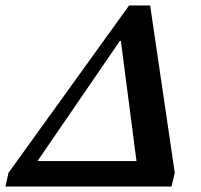

<svg xmlns="http://www.w3.org/2000/svg" viewBox="-52 -682 736 702"><path d="M575 0H-32L-21 -50L420 -662H497L587 -50ZM386 -532 85 -93H447L390 -532Z"/></svg>

Font: STIX Two Text SemiBold
Style: Italic
Weight: 600
Italic angle: -12°
Designer: Ross Mills, John Hudson & Paul Hanslow, Tiro Typeworks Ltd; with prior portions MicroPress Inc. and Coen Hoffman, Elsevi
Foundry: Tiro Typeworks Ltd
Version: Version 2.13 b171